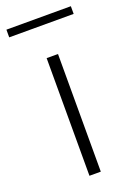

<svg xmlns="http://www.w3.org/2000/svg" viewBox="-154 -710 532 763"><g transform="rotate(-20 112.0 -329.0)"><path d="M0 0ZM135.5 -497.5V0H87.5V-497.5ZM-24 -658.5H248.5V-626H-24Z"/></g></svg>

Font: Lato Light
Style: Regular
Weight: 300
Designer: Lukasz Dziedzic
Foundry: tyPoland Lukasz Dziedzic
Version: Version 2.007; 2014-02-27